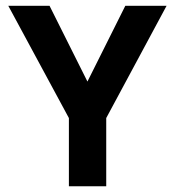

<svg xmlns="http://www.w3.org/2000/svg" viewBox="-20 -648 609 668"><path d="M559.6 -627.9H416L284.2 -364.3L152.3 -627.9H8.8L219.7 -237.3V0H349.6V-237.3Z"/></svg>

Font: Namkio Khamti Book
Style: Bold
Weight: 800
Designer: Debbi Hosken
Foundry: SIL International
Version: Version 3.917